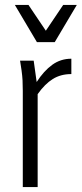

<svg xmlns="http://www.w3.org/2000/svg" viewBox="-20 -755 330 775"><path d="M61 -510H116L128 -424Q157 -469 191 -493.5Q225 -518 268 -518V-456Q225 -456 193 -436Q161 -416 132 -375V0H72V-388Q72 -413 71 -431Q70 -449 67 -471ZM290 -735 201 -585H129L40 -735H95L165 -631L235 -735Z"/></svg>

Font: Radio Canada Condensed Light
Style: Regular
Weight: 300
Width: 3
Designer: Charles Daoud, Etienne Aubert Bonn, Alexandre Saumier Demers, Jacques Le Bailly
Foundry: Radio-Canada
Version: Version 2.104; ttfautohint (v1.8.4.7-5d5b);gftools[0.9.28.de